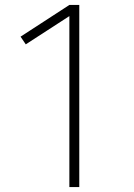

<svg xmlns="http://www.w3.org/2000/svg" viewBox="-20 -755 540 775"><path d="M260 0V-690L84 -576L63 -607L260 -735H300V0Z"/></svg>

Font: iosevka_custom_sans_ss08 XLt
Style: Regular
Weight: 200
Designer: Belleve Invis
Foundry: Belleve Invis
Version: Version 10.3.0; ttfautohint (v1.8.3)